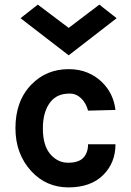

<svg xmlns="http://www.w3.org/2000/svg" viewBox="-20 -799 570 833"><path d="M69 -720 278 -559 486 -720 411 -779 278 -678 144 -779ZM47 -243Q47 -361 116 -432Q181 -499 278 -499Q324 -499 360.5 -483.5Q397 -468 422 -443Q472 -395 481 -322L362 -319Q354 -351 332.5 -372Q311 -393 283 -393Q255 -393 235 -384.5Q215 -376 200 -358Q166 -316 166 -242Q166 -168 198 -130.5Q230 -93 275.5 -93Q321 -93 341.5 -114.5Q362 -136 362 -173H481Q481 -93 428 -40Q374 14 277 14Q181 14 116 -56Q47 -131 47 -243Z"/></svg>

Font: Karmilla
Style: Bold
Weight: 700
Designer: Jonathan Pinhorn
Version: Version 1.000